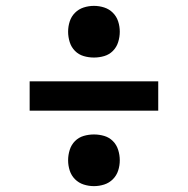

<svg xmlns="http://www.w3.org/2000/svg" viewBox="-20 -667 640 654"><path d="M300 -471Q282 -471 265 -476Q248 -481 235.5 -493.5Q223 -506 217.5 -523.5Q212 -541 212 -559Q212 -577 217.5 -594Q223 -611 235.5 -623.5Q248 -636 265 -641.5Q282 -647 300 -647Q318 -647 335 -641.5Q352 -636 364.5 -623.5Q377 -611 382.5 -594Q388 -577 388 -559Q388 -541 382.5 -523.5Q377 -506 364.5 -493.5Q352 -481 335 -476Q318 -471 300 -471ZM81 -290V-390H519V-290ZM300 -33Q282 -33 265 -38.5Q248 -44 235.5 -56.5Q223 -69 217.5 -86Q212 -103 212 -121Q212 -139 217.5 -156.5Q223 -174 235.5 -186.5Q248 -199 265 -204Q282 -209 300 -209Q318 -209 335 -204Q352 -199 364.5 -186.5Q377 -174 382.5 -156.5Q388 -139 388 -121Q388 -103 382.5 -86Q377 -69 364.5 -56.5Q352 -44 335 -38.5Q318 -33 300 -33Z"/></svg>

Font: Iosevka Custom Extended
Style: Bold
Weight: 700
Width: 7
Monospace: yes
Designer: Belleve Invis
Foundry: Belleve Invis
Version: Version 11.2.4; ttfautohint (v1.8.4)